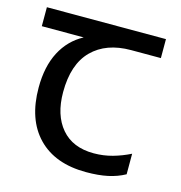

<svg xmlns="http://www.w3.org/2000/svg" viewBox="-87 -616 664 704"><g transform="rotate(15 245.0 -263.5)"><path d="M301 10Q183 10 118 -57Q53 -124 53 -245Q53 -325 82 -380.5Q111 -436 165 -465H6V-537H458V-465H345Q251 -465 197.5 -411.5Q144 -358 144 -252Q144 -165 187 -114.5Q230 -64 310 -64Q347 -64 381 -73.5Q415 -83 447 -99V-21Q418 -5 383 2.5Q348 10 301 10Z"/></g></svg>

Font: hexlmalayalam05
Style: Book
Weight: 400
Designer: Jelle Bosma - Monotype Design Team
Foundry: Monotype Imaging Inc.
Version: Version 2.003